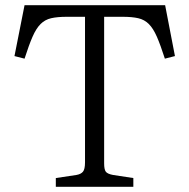

<svg xmlns="http://www.w3.org/2000/svg" viewBox="-20 -723 733 743"><path d="M196 0V-34L276 -46Q293 -49 301 -58.5Q309 -68 309 -95V-658H238Q202 -658 178 -652.5Q154 -647 137 -630Q120 -613 106 -581Q92 -549 75 -496L36 -506L75 -703H619L657 -506L618 -496Q601 -549 587 -581Q573 -613 556 -630Q539 -647 515 -652.5Q491 -658 455 -658H383V-91Q383 -67 389.5 -58.5Q396 -50 417 -46L496 -34V0Z"/></svg>

Font: Literata 18pt Light
Style: Regular
Weight: 300
Designer: Latin by Veronika Burian and Jose Scaglione. Greek by Irene Vlachou. Cyrillic by Vera Evstafieva.
Foundry: TypeTogether
Version: Version 3.103;gftools[0.9.29]